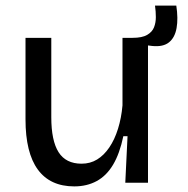

<svg xmlns="http://www.w3.org/2000/svg" viewBox="-20 -652 669 685"><path d="M245 13Q159 13 115 -47Q71 -107 71 -226V-517H163V-234Q163 -150 189 -109Q215 -68 271 -68Q302 -68 326.5 -83Q351 -98 370 -126Q389 -154 401 -192.5Q413 -231 417 -276V-517H508V-216V0H427L435 -166H420Q407 -104 383.5 -64.5Q360 -25 325 -6Q290 13 245 13ZM523 -488 451 -497 453 -517Q487 -517 505 -527.5Q523 -538 529.5 -554.5Q536 -571 536 -591Q536 -611 533 -632H609Q616 -586 610 -552Q604 -518 583 -501Q562 -484 523 -488Z"/></svg>

Font: Bricolage Grotesque 96pt ExtraBold
Style: Regular
Weight: 400
Version: Version 1.001;gftools[0.9.33.dev8+g029e19f]